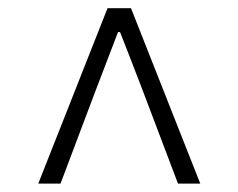

<svg xmlns="http://www.w3.org/2000/svg" viewBox="-20 -762 574 463"><path d="M72.3 -319.3 239.3 -742.2H295.9L462.9 -319.3H409.2Q312.5 -576.2 269.5 -684.6H264.6Q221.7 -574.2 126 -319.3Z"/></svg>

Font: Bpmf Zihi Sans Light
Style: Light
Weight: 300
Foundry: But Ko
Version: Version 1.320